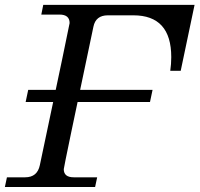

<svg xmlns="http://www.w3.org/2000/svg" viewBox="-45 -752 803 772"><path d="M558.1 -341.8H58.1L68.4 -390.6H568.4ZM337.4 0H-25.4L-17.1 -39.1H56.2Q105 -39.1 115.2 -87.9Q234.9 -653.8 234.9 -659.2Q234.9 -693.4 194.3 -693.4H121.1L128.9 -732.4H737.3L681.6 -467.3H639.6Q643.6 -494.6 643.6 -522.5Q643.6 -690.4 491.2 -690.4H388.7Q339.8 -690.4 330.6 -644.5Q211.4 -80.1 211.4 -71.8Q211.4 -39.1 251.5 -39.1H345.7Z"/></svg>

Font: Munson
Style: Italic
Weight: 400
Italic angle: -12°
Designer: Paul James MIller
Foundry: High-Logic / Made with FontCreator
Version: Version 2.10;May 5, 2019;FontCreator 11.5.0.2430 64-bit